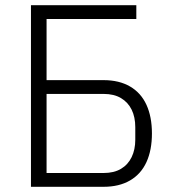

<svg xmlns="http://www.w3.org/2000/svg" viewBox="-20 -718 664 738"><path d="M99 0V-698H504V-645H159V-410H378Q438 -410 480 -385.5Q522 -361 543 -315Q564 -269 564 -205Q564 -141 543 -95Q522 -49 480 -24.5Q438 0 378 0ZM159 -53H378Q418 -53 445 -69Q472 -85 486 -114Q500 -143 500 -181V-229Q500 -268 486 -296.5Q472 -325 445 -341Q418 -357 378 -357H159Z"/></svg>

Font: IBM Plex Sans Light
Style: Regular
Weight: 300
Designer: Mike Abbink, Paul van der Laan, Pieter van Rosmalen
Foundry: Bold Monday
Version: Version 3.201